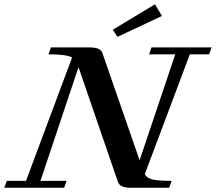

<svg xmlns="http://www.w3.org/2000/svg" viewBox="-55 -887 1019 907"><path d="M500 -712.9 478 -746.6 677.2 -866.7 710 -811.5ZM-34.7 0 -22.9 -32.7H67.9L285.6 -615.7Q258.3 -630.4 173.8 -630.4L185.5 -663.1H367.2Q394.5 -663.1 409.4 -656.5Q424.3 -649.9 429.7 -633.8L604.5 -129.9L772.9 -630.4H649.4L660.6 -663.1H944.3L933.1 -630.4H841.8L628.9 -64Q639.2 -45.9 665.3 -39.3Q691.4 -32.7 755.9 -32.7L744.1 0H563Q536.1 0 521.7 -6.6Q507.3 -13.2 501.5 -29.3L315.9 -569.8L136.2 -32.7H259.8L248 0Z"/></svg>

Font: Elstob 10pt SemiBold
Style: Italic
Weight: 600
Italic angle: -20°
Designer: Peter S. Baker
Version: Version 1.015